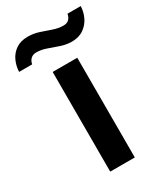

<svg xmlns="http://www.w3.org/2000/svg" viewBox="-247 -802 759 879"><g transform="rotate(-30 132.5 -362.0)"><path d="M68 0V-527H198V0ZM-65 -604Q-64 -634 -51.5 -661.5Q-39 -689 -14 -706.5Q11 -724 49 -724Q80 -724 108.5 -714.5Q137 -705 164 -695.5Q191 -686 218 -686Q236 -686 246.5 -696Q257 -706 260 -724H330Q329 -694 316 -666.5Q303 -639 277.5 -621Q252 -603 214 -603Q185 -603 156 -613Q127 -623 100 -632.5Q73 -642 47 -642Q29 -642 18 -631.5Q7 -621 4 -604Z"/></g></svg>

Font: Archivo SemiExpanded SemiBold
Style: Regular
Weight: 600
Width: 6
Designer: Hector Gatti
Foundry: Omnibus-Type
Version: Version 2.001